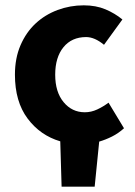

<svg xmlns="http://www.w3.org/2000/svg" viewBox="-20 -528 507 720"><path d="M211 172 206 2Q131 -20 83.5 -83.5Q36 -147 36 -248Q36 -310 57 -358.5Q78 -407 113.5 -440Q149 -473 196 -490.5Q243 -508 294 -508Q340 -508 375.5 -493Q411 -478 439 -455L370 -360Q335 -389 303 -389Q249 -389 218 -351Q187 -313 187 -248Q187 -183 218.5 -145Q250 -107 298 -107Q322 -107 344.5 -117.5Q367 -128 387 -143L445 -47Q424 -28 400 -16Q376 -4 352 3L335 172Z"/></svg>

Font: Font
Style: ¶
Weight: 700
Designer: Paul D. Hunt
Foundry: Adobe Systems Incorporated
Version: Version 3.000